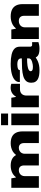

<svg xmlns="http://www.w3.org/2000/svg" viewBox="1432 -2197 777 3681"><g transform="rotate(-90 1820.5 -356.5)"><path d="M60 0V-528H242L257 -442H266Q292 -477 327 -498.5Q362 -520 402.5 -530Q443 -540 484 -540Q559 -540 609 -515Q659 -490 685 -442H695Q721 -477 756 -498.5Q791 -520 831.5 -530Q872 -540 913 -540Q990 -540 1040.5 -514.5Q1091 -489 1116.5 -438Q1142 -387 1142 -312V0H918V-285Q918 -306 912.5 -324.5Q907 -343 896 -356Q885 -369 867.5 -376.5Q850 -384 827 -384Q794 -384 768 -369.5Q742 -355 727.5 -329.5Q713 -304 713 -271V0H489V-285Q489 -306 483.5 -324.5Q478 -343 467 -356Q456 -369 438.5 -376.5Q421 -384 398 -384Q365 -384 339 -369.5Q313 -355 298.5 -329.5Q284 -304 284 -271V0Z M1261 -590V-725H1485V-590ZM1261 0V-528H1485V0Z M1605 0V-528H1787L1802 -442H1811Q1830 -477 1857 -499Q1884 -521 1915 -531Q1946 -541 1977 -541Q1999 -541 2017.5 -538Q2036 -535 2054 -528V-362H1951Q1920 -362 1897 -352.5Q1874 -343 1859 -326.5Q1844 -310 1836.5 -287.5Q1829 -265 1829 -238V0Z M2315 12Q2264 12 2220 5Q2176 -2 2143.5 -19.5Q2111 -37 2093 -67.5Q2075 -98 2075 -146Q2075 -209 2108.5 -245.5Q2142 -282 2204 -299.5Q2266 -317 2351.5 -322Q2437 -327 2542 -327V-338Q2542 -365 2528 -381.5Q2514 -398 2488.5 -405.5Q2463 -413 2428 -413Q2407 -413 2381 -409.5Q2355 -406 2336 -396.5Q2317 -387 2317 -368V-364H2089Q2088 -368 2088 -370.5Q2088 -373 2088 -377Q2088 -424 2127.5 -461Q2167 -498 2245 -519Q2323 -540 2437 -540Q2542 -540 2615.5 -522.5Q2689 -505 2727.5 -467Q2766 -429 2766 -365V-168Q2766 -152 2774 -140.5Q2782 -129 2798 -129H2853V-8Q2835 -1 2800.5 5.5Q2766 12 2728 12Q2674 12 2640 2.5Q2606 -7 2588 -23Q2570 -39 2562 -58H2554Q2525 -37 2489.5 -21Q2454 -5 2411 3.5Q2368 12 2315 12ZM2382 -114Q2397 -114 2423 -117.5Q2449 -121 2476.5 -130Q2504 -139 2523 -154Q2542 -169 2542 -193V-226Q2455 -226 2400.5 -217.5Q2346 -209 2321 -194Q2296 -179 2296 -158Q2296 -139 2308.5 -129.5Q2321 -120 2341 -117Q2361 -114 2382 -114Z M2913 0V-528H3095L3110 -442H3119Q3146 -477 3182.5 -498.5Q3219 -520 3260.5 -530Q3302 -540 3345 -540Q3424 -540 3476.5 -514.5Q3529 -489 3555.5 -438Q3582 -387 3582 -312V0H3358V-285Q3358 -306 3352 -324.5Q3346 -343 3334 -356Q3322 -369 3303.5 -376.5Q3285 -384 3259 -384Q3223 -384 3195.5 -369.5Q3168 -355 3152.5 -329.5Q3137 -304 3137 -271V0Z"/></g></svg>

Font: Archivo SemiBold Expanded Black
Style: Regular
Weight: 900
Width: 7
Version: Version 2.001